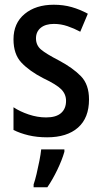

<svg xmlns="http://www.w3.org/2000/svg" viewBox="-20 -570 430 811"><path d="M356 -150Q356 -72 309.5 -31Q263 10 179 10Q136 10 100.5 1.5Q65 -7 37 -21V-117Q64 -99 101 -86.5Q138 -74 175 -74Q217 -74 238 -92.5Q259 -111 259 -144Q259 -172 239 -192.5Q219 -213 162 -240Q104 -270 70.5 -305.5Q37 -341 37 -404Q37 -472 84 -511Q131 -550 207 -550Q248 -550 283 -540Q318 -530 351 -512L319 -436Q293 -450 265 -459.5Q237 -469 208 -469Q172 -469 152 -452.5Q132 -436 132 -408Q132 -379 153 -361Q174 -343 230 -314Q288 -283 322 -248Q356 -213 356 -150ZM252 71Q242 106 222 147.5Q202 189 180 221H122V209Q128 192 134.5 164.5Q141 137 146.5 109Q152 81 154 61H252Z"/></svg>

Font: Noto Sans Hebrew Condensed Medium
Style: Regular
Weight: 500
Width: 3
Designer: Monotype Design Team
Foundry: Monotype Imaging Inc.
Version: Version 2.004; ttfautohint (v1.8.4.7-5d5b)